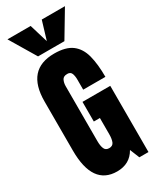

<svg xmlns="http://www.w3.org/2000/svg" viewBox="-272 -1175 1029 1257"><g transform="rotate(-30 242.5 -547.0)"><path d="M215.3 7.8Q31.2 7.8 31.2 -255.9V-626.5Q31.2 -867.2 242.2 -867.2Q329.1 -867.2 375.5 -832.3Q421.9 -797.4 439.5 -730.5Q457 -663.6 457 -567.4H289.1V-643.6Q289.1 -671.4 281.5 -690.2Q273.9 -709 250 -709Q220.2 -709 210.7 -689Q201.2 -668.9 201.2 -645V-228.5Q201.2 -193.8 210.2 -172.1Q219.2 -150.4 245.6 -150.4Q272.9 -150.4 282 -172.1Q291 -193.8 291 -229.5V-352.1H245.1V-500.5H455.1V0H386.2L356.9 -72.3Q312 7.8 215.3 7.8ZM142.1 -903.8 24.4 -1100.6H199.7L241.7 -961.4L283.7 -1100.6H459L341.3 -903.8Z"/></g></svg>

Font: Anton SC
Style: Regular
Weight: 400
Designer: Vernon Adams
Foundry: Vernon Adams
Version: Version 2.116; ttfautohint (v1.8.4.7-5d5b)